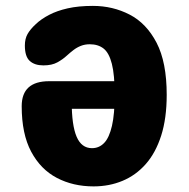

<svg xmlns="http://www.w3.org/2000/svg" viewBox="-20 -638 659 668"><path d="M305.5 10.5Q234.5 10.5 178 -19Q121.5 -48.5 88.5 -110.2Q55.5 -172 55.5 -268.5Q55.5 -355.5 151 -355.5H385.5V-259.5H210.5L229.5 -284Q229.5 -202.5 246.5 -162.5Q263.5 -122.5 300 -122.5Q325 -122.5 342.5 -140.8Q360 -159 369.5 -200Q379 -241 379 -308Q379 -377.5 369.2 -415.8Q359.5 -454 340.5 -469Q321.5 -484 292.5 -484Q275.5 -484 261.5 -478.5Q247.5 -473 235.8 -464Q224 -455 212.5 -444.5Q198.5 -431.5 179.5 -421Q160.5 -410.5 131 -410.5Q100.5 -410.5 83.5 -426Q66.5 -441.5 66.5 -479.5Q66.5 -503 75.8 -519.5Q85 -536 105 -554.5Q123.5 -572 150.8 -586.2Q178 -600.5 215.5 -609Q253 -617.5 303 -617.5Q372.5 -617.5 431 -587.2Q489.5 -557 524.8 -489.2Q560 -421.5 560 -308Q560 -226.5 540.8 -166.2Q521.5 -106 487 -67Q452.5 -28 406.2 -8.8Q360 10.5 305.5 10.5Z"/></svg>

Font: Sono Monospace ExtraBold
Style: Regular
Weight: 800
Version: Version 2.112